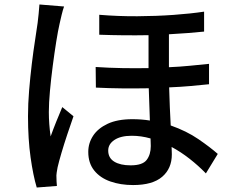

<svg xmlns="http://www.w3.org/2000/svg" viewBox="-20 -794 1040 857"><path d="M266 -765Q261 -752 255 -727Q249 -702 246 -688Q239 -658 231 -608Q223 -558 215.5 -500.5Q208 -443 203 -388.5Q198 -334 198 -294Q198 -267 200 -240Q202 -213 206 -185Q217 -216 231.5 -252Q246 -288 258 -316L308 -275Q295 -238 280.5 -194.5Q266 -151 254.5 -112Q243 -73 237 -47Q235 -37 233 -23.5Q231 -10 232 -1Q232 6 232.5 16.5Q233 27 234 36L144 43Q128 -10 116.5 -91.5Q105 -173 105 -275Q105 -331 110 -391Q115 -451 122 -509Q129 -567 136.5 -614.5Q144 -662 148 -692Q150 -710 152.5 -732.5Q155 -755 156 -774ZM652 -176Q610 -188 568 -188Q519 -188 491 -169.5Q463 -151 463 -122Q463 -89 490 -72.5Q517 -56 563 -56Q616 -56 634.5 -80Q653 -104 653 -142ZM423 -728Q508 -721 593 -721.5Q678 -722 754.5 -727.5Q831 -733 891 -742V-653Q824 -646 734 -641V-494Q782 -496 827.5 -500.5Q873 -505 913 -509V-418Q875 -414 830 -410Q785 -406 735 -404Q736 -359 738 -316Q740 -273 742 -234Q813 -209 865.5 -173Q918 -137 952 -107L899 -20Q865 -55 826 -85.5Q787 -116 746 -138L747 -105Q747 -42 704 -5Q661 32 574 32Q518 32 472.5 16Q427 0 400.5 -33Q374 -66 374 -116Q374 -155 395.5 -188Q417 -221 460.5 -241.5Q504 -262 571 -262Q612 -262 649 -256L644 -400Q586 -399 526.5 -399.5Q467 -400 408 -403L407 -495Q467 -491 526.5 -490Q586 -489 643 -490V-637Q590 -636 534.5 -636.5Q479 -637 423 -639Z"/></svg>

Font: Source Han Sans SC Medium
Style: Regular
Weight: 500
Designer: Ryoko NISHIZUKA 西塚涼子 (kana, bopomofo & ideographs); Paul D. Hunt (Latin, Greek & Cyrillic); Sandoll Communications 산돌커뮤니
Foundry: Adobe
Version: Version 2.004;hotconv 1.0.118;makeotfexe 2.5.65603